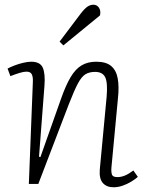

<svg xmlns="http://www.w3.org/2000/svg" viewBox="-20 -778 620 812"><path d="M563 -30Q552 -20 534.5 -9.5Q517 1 498 7.5Q479 14 460 14Q431 14 415 -4Q399 -22 402 -61L431 -369Q436 -428 425 -451Q414 -474 382 -474Q358 -474 341.5 -464Q325 -454 309.5 -425Q294 -396 271 -337L142 0H102L119 -432Q120 -452 114.5 -463.5Q109 -475 92 -475Q81 -475 64 -470Q47 -465 24 -456L12 -488Q23 -494 41 -501Q59 -508 78.5 -512.5Q98 -517 112 -517Q150 -517 161 -491.5Q172 -466 168 -415L145 -115L151 -114L238 -360Q258 -417 278.5 -451.5Q299 -486 325 -501.5Q351 -517 387 -517Q429 -517 450.5 -498.5Q472 -480 478 -445.5Q484 -411 479 -364L451 -67Q450 -48 454 -38.5Q458 -29 477 -29Q492 -29 508 -35.5Q524 -42 544 -57ZM321 -720Q338 -742 350 -750Q362 -758 375 -758Q390 -758 398.5 -745.5Q407 -733 403 -713L248 -586L232 -602Z"/></svg>

Font: Literata ExtraLight
Style: Italic
Weight: 250
Italic angle: -2°
Designer: Latin by Veronika Burian and Jose Scaglione. Greek by Irene Vlachou. Cyrillic by Vera Evstafieva
Foundry: TypeTogether
Version: Version 3.002